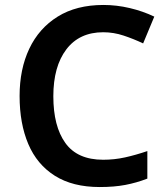

<svg xmlns="http://www.w3.org/2000/svg" viewBox="-20 -744 675 774"><path d="M396 -614Q300 -614 247.5 -545Q195 -476 195 -356Q195 -235 243.5 -167.5Q292 -100 396 -100Q441 -100 484 -109.5Q527 -119 574 -135V-24Q530 -7 485 1.5Q440 10 382 10Q273 10 201 -35.5Q129 -81 94 -163.5Q59 -246 59 -357Q59 -465 98 -547.5Q137 -630 212.5 -677Q288 -724 397 -724Q450 -724 503 -711.5Q556 -699 602 -677L557 -569Q519 -587 478.5 -600.5Q438 -614 396 -614Z"/></svg>

Font: Noto Sans Adlam SemiBold
Style: Regular
Weight: 600
Version: Version 3.001